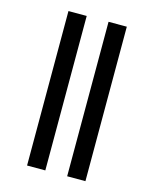

<svg xmlns="http://www.w3.org/2000/svg" viewBox="-116 -851 744 928"><g transform="rotate(15 256.0 -386.5)"><path d="M310.5 -772.9H401.9V0H310.5ZM109.9 -772.9H201.2V0H109.9Z"/></g></svg>

Font: Khmer Busra Bunong
Style: Regular
Weight: 400
Designer: D. Kanjahn
Version: Version 7.100; 2014